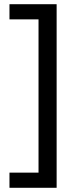

<svg xmlns="http://www.w3.org/2000/svg" viewBox="-20 -734 369 912"><path d="M25 86V158H249V-714H25V-642H163V86Z"/></svg>

Font: Noto Sans Runic
Style: Regular
Weight: 400
Designer: Monotype Design Team
Foundry: Monotype Imaging Inc.
Version: Version 2.002